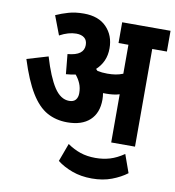

<svg xmlns="http://www.w3.org/2000/svg" viewBox="-90 -712 907 993"><g transform="rotate(10 363.5 -215.5)"><path d="M442 -210Q442 -140 400.5 -101.5Q359 -63 282 -63Q223 -63 176 -89Q129 -115 90.5 -178Q52 -241 18 -349L129 -382Q160 -278 194 -226Q228 -174 273 -174Q296 -174 307 -187Q318 -200 318 -222Q318 -250 308.5 -272.5Q299 -295 283 -314Q259 -309 233 -307L223 -411Q267 -415 287.5 -430.5Q308 -446 308 -473Q308 -498 292.5 -510.5Q277 -523 250 -523Q209 -523 163 -498L125 -598Q156 -612 191 -622Q226 -632 271 -632Q348 -632 390 -588.5Q432 -545 432 -478Q432 -441 419 -412Q406 -383 382 -361Q387 -357 391 -352Q415 -347 443 -347Q466 -347 485.5 -350Q505 -353 525 -361V-513H473V-622H727V-513H650V0H525V-253Q509 -248 491.5 -246Q474 -244 456 -244Q448 -244 439 -244Q442 -227 442 -210ZM458 201Q401 201 354.5 184Q308 167 275 141L310 46Q343 69 378.5 81Q414 93 458 93Q498 93 533.5 82.5Q569 72 607 46L641 141Q608 166 562 183.5Q516 201 458 201Z"/></g></svg>

Font: Noto Sans Condensed
Style: Bold Italic
Weight: 700
Width: 3
Italic angle: -12°
Designer: Monotype Design Team
Foundry: Monotype Imaging Inc.
Version: Version 2.013; ttfautohint (v1.8.4.7-5d5b)